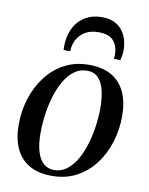

<svg xmlns="http://www.w3.org/2000/svg" viewBox="-86 -817 691 890"><g transform="rotate(10 260.0 -371.5)"><path d="M301 -526Q365.5 -526 408 -501.2Q450.5 -476.5 471.8 -430Q493 -383.5 493 -318Q493 -255.5 475 -196.5Q457 -137.5 422 -90.8Q387 -44 336 -16.5Q285 11 219.5 11Q155 11 112.2 -14Q69.5 -39 48.5 -85.8Q27.5 -132.5 27.5 -196.5Q27.5 -260.5 46 -319.5Q64.5 -378.5 100 -425.2Q135.5 -472 186.2 -499Q237 -526 301 -526ZM296.5 -497.5Q263 -497.5 236.5 -477.8Q210 -458 190.5 -424.2Q171 -390.5 158.5 -348.8Q146 -307 140 -262.2Q134 -217.5 134 -175.5Q134 -123 144.8 -87.8Q155.5 -52.5 176 -35Q196.5 -17.5 225 -17.5Q258.5 -17.5 284.8 -37.5Q311 -57.5 330.2 -90.8Q349.5 -124 362 -165.8Q374.5 -207.5 380.8 -251.8Q387 -296 387 -337Q387 -382 378.8 -418.2Q370.5 -454.5 351 -476Q331.5 -497.5 296.5 -497.5ZM172.5 -573Q172.5 -577.5 172.2 -581.5Q172 -585.5 172 -592.5Q172.5 -626.5 182.2 -655.8Q192 -685 211 -707Q230 -729 258 -741.5Q286 -754 322.5 -754Q365 -754 392.2 -736Q419.5 -718 433 -687.8Q446.5 -657.5 446.5 -620.5Q446.5 -604 444.2 -593Q442 -582 439.5 -573H409Q409.5 -576.5 410.2 -581.5Q411 -586.5 410.5 -597.5Q410 -633 389.2 -657.8Q368.5 -682.5 317.5 -682.5Q282 -682.5 256.8 -668Q231.5 -653.5 218 -628.8Q204.5 -604 203.5 -573Z"/></g></svg>

Font: Merriweather 120pt
Style: Italic
Weight: 400
Italic angle: -7.8°
Version: Version 2.101